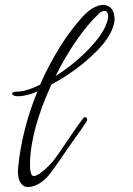

<svg xmlns="http://www.w3.org/2000/svg" viewBox="-97 -800 710 1027"><g transform="rotate(-5 257.5 -287.0)"><path d="M16 181Q-9 181 -22.5 161.5Q-36 142 -36 108Q-36 100 -35 90Q-34 80 -32 70Q-15 -22 19.5 -123Q54 -224 106 -324Q78 -315 54.5 -311Q31 -307 12 -307Q-10 -307 -20 -312.5Q-30 -318 -30 -323Q-30 -333 -10 -333Q-5 -333 0 -332.5Q5 -332 9 -332Q54 -332 123 -359Q181 -464 247 -551.5Q313 -639 384 -704Q413 -730 440.5 -742.5Q468 -755 490 -755Q516 -755 533.5 -737.5Q551 -720 551 -683Q551 -663 542 -640Q516 -575 440 -511Q421 -495 401 -480Q381 -465 361 -451Q319 -423 273.5 -398Q228 -373 184 -355Q116 -237 76 -125Q33 -2 31 85Q31 125 49 125Q55 125 62 122Q69 119 79 115Q109 97 131 78Q153 59 175 34Q183 25 195.5 10Q208 -5 223 -24Q241 -46 260.5 -70Q280 -94 297 -114Q317 -138 337 -160Q341 -165 346 -165Q358 -165 358 -152Q358 -145 352 -139Q341 -125 328.5 -110Q316 -95 305 -82Q299 -75 281.5 -54.5Q264 -34 241 -6Q220 19 197.5 46.5Q175 74 156 96Q137 118 125 130Q71 181 16 181ZM468 -709Q406 -660 338.5 -579Q271 -498 210 -398Q257 -422 305.5 -454.5Q354 -487 397 -524Q440 -561 471 -599.5Q502 -638 514 -674Q518 -686 518 -697Q518 -722 498 -722Q484 -722 468 -709Z"/></g></svg>

Font: Birthstone Bounce Medium
Style: Regular
Weight: 500
Designer: Robert E. Leuschke
Foundry: Rob Leuschke
Version: Version 1.010; ttfautohint (v1.8.3)